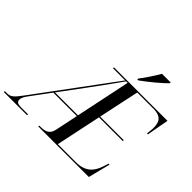

<svg xmlns="http://www.w3.org/2000/svg" viewBox="-271 -1186 1438 1438"><g transform="rotate(45 448.0 -467.0)"><path d="M580 -784 578 -774H590C648 -815 737 -889 770 -924L773 -934H680C654 -889 614 -827 580 -784ZM-62 0H184L186 -10H112C74 -10 61 -20 61 -43C61 -59 71 -79 88 -102L204 -259H453L415 -77C403 -18 362 -10 318 -10H305L303 0H839L883 -175H873L859 -132C837 -66 796 -10 694 -10H501L577 -370H828L830 -380H579L648 -704H816C911 -704 922 -656 922 -597C922 -585 917 -548 916 -539H926L958 -714H392L390 -704H520L64 -88C17 -24 -1 -10 -39 -10H-60ZM212 -269 363 -473C425 -556 489 -646 530 -704H546L455 -269Z"/></g></svg>

Font: Noto Serif Display
Style: Italic
Weight: 400
Italic angle: -12°
Designer: Monotype Design Team
Foundry: Monotype Imaging Inc.
Version: Version 2.009